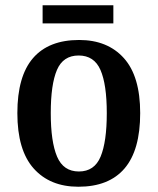

<svg xmlns="http://www.w3.org/2000/svg" viewBox="-20 -700 599 730"><path d="M278 10Q170 10 108 -59.5Q46 -129 46 -270Q46 -410 105.5 -479Q165 -548 281 -548Q389 -548 451 -479Q513 -410 513 -270Q513 -129 453.5 -59.5Q394 10 278 10ZM280 -48Q339 -48 362.5 -104.5Q386 -161 386 -270Q386 -379 362 -434Q338 -489 279 -489Q220 -489 196.5 -434Q173 -379 173 -270Q173 -161 197 -104.5Q221 -48 280 -48ZM142 -611V-680H411V-611Z"/></svg>

Font: Noto Serif Sinhala SemiCondensed SemiBold
Style: Regular
Weight: 600
Width: 4
Designer: Jelle Bosma - Monotype Design Team
Foundry: Monotype Imaging Inc.
Version: Version 2.007; ttfautohint (v1.8.4.7-5d5b)